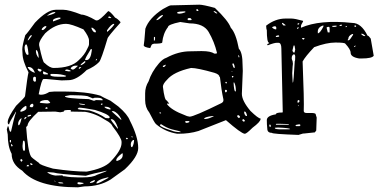

<svg xmlns="http://www.w3.org/2000/svg" viewBox="-20 -552 1618 812"><path d="M215.8 -510.7H248Q271.5 -510.7 324.2 -490.2Q343.8 -490.2 385.7 -465.8H390.6Q401.4 -465.8 437.5 -504.9Q445.3 -504.9 466.8 -477.5Q476.6 -473.6 489.3 -459V-456.1Q434.6 -395.5 434.6 -388.7Q408.2 -299.8 399.4 -290Q380.9 -270.5 346.7 -255.9Q303.7 -212.9 269.5 -212.9L240.2 -211.9L176.8 -217.8H164.1Q156.2 -217.8 143.6 -153.3L151.4 -151.4H154.3Q169.9 -151.4 188.5 -163.1L210.9 -165H250Q343.8 -165 404.3 -147.5Q413.1 -141.6 447.3 -126L480.5 -101.6Q519.5 -68.4 529.3 -42Q564.5 26.4 564.5 74.2Q564.5 110.4 507.8 164.1L448.2 207Q401.4 236.3 336.9 236.3L309.6 240.2Q135.7 240.2 74.2 169.9Q29.3 142.6 29.3 98.6Q12.7 67.4 12.7 16.6L8.8 -4.9L12.7 -17.6H15.6Q20.5 4.9 23.4 4.9H26.4Q40 -56.6 47.9 -77.1V-79.1H46.9Q18.6 -33.2 18.6 -26.4H16.6Q12.7 -26.4 12.7 -37.1Q13.7 -56.6 47.9 -104.5Q85.9 -140.6 85.9 -145.5Q95.7 -226.6 100.6 -246.1Q75.2 -294.9 75.2 -326.2L74.2 -342.8Q74.2 -359.4 86.9 -403.3Q97.7 -414.1 127.9 -456.1Q179.7 -510.7 215.8 -510.7ZM179.7 -486.3V-485.4Q213.9 -494.1 213.9 -500V-501H210.9Q197.3 -501 179.7 -486.3ZM440.4 -482.4 437.5 -479.5V-478.5Q439.5 -475.6 444.3 -475.6H450.2V-477.5L443.4 -482.4ZM204.1 -465.8V-461.9H206.1L235.4 -472.7V-477.5H226.6Q204.1 -472.7 204.1 -465.8ZM145.5 -365.2V-360.4Q161.1 -286.1 168 -286.1Q190.4 -264.6 207 -264.6Q281.2 -264.6 313.5 -297.9Q337.9 -320.3 348.6 -344.7Q356.4 -358.4 356.4 -365.2V-380.9Q356.4 -396.5 333 -427.7Q280.3 -451.2 259.8 -451.2Q213.9 -451.2 170.9 -411.1Q145.5 -379.9 145.5 -365.2ZM432.6 -423.8V-418H434.6Q455.1 -435.5 462.9 -448.2V-451.2H461.9Q451.2 -451.2 432.6 -423.8ZM156.2 -425.8 160.2 -424.8Q166 -424.8 175.8 -437.5V-441.4H169.9Q156.2 -433.6 156.2 -425.8ZM371.1 -434.6H366.2V-433.6Q373 -415 382.8 -415Q385.7 -415 385.7 -418Q385.7 -424.8 371.1 -434.6ZM96.7 -381.8H99.6Q102.5 -383.8 115.2 -401.4L112.3 -403.3Q106.4 -403.3 96.7 -381.8ZM84 -352.5Q84 -331.1 93.8 -320.3H97.7Q100.6 -320.3 100.6 -323.2Q96.7 -364.3 90.8 -364.3Q85.9 -364.3 84 -352.5ZM339.8 -298.8V-297.9H345.7Q363.3 -297.9 368.2 -337.9V-342.8L367.2 -344.7H364.3Q339.8 -305.7 339.8 -298.8ZM133.8 -340.8 131.8 -337.9Q131.8 -321.3 142.6 -307.6H143.6V-311.5Q141.6 -336.9 133.8 -340.8ZM390.6 -302.7H387.7L384.8 -297.9V-296.9H387.7Q388.7 -296.9 390.6 -302.7ZM320.3 -276.4H323.2Q335 -281.2 341.8 -290L338.9 -293.9Q322.3 -282.2 320.3 -276.4ZM279.3 -264.6V-261.7L285.2 -257.8H289.1Q293.9 -257.8 308.6 -272.5V-274.4H299.8Q288.1 -274.4 279.3 -264.6ZM101.6 -268.6H97.7V-265.6Q107.4 -250 127 -244.1V-246.1Q118.2 -268.6 101.6 -268.6ZM317.4 -268.6 313.5 -264.6V-260.7H315.4L323.2 -267.6V-268.6ZM141.6 -261.7 138.7 -258.8Q142.6 -249 151.4 -249L156.2 -254.9Q156.2 -258.8 141.6 -261.7ZM258.8 -257.8 254.9 -253.9Q254.9 -252 271.5 -250L279.3 -251Q279.3 -254.9 266.6 -257.8ZM163.1 -250 162.1 -249V-241.2L166 -237.3H182.6V-241.2Q166 -250 163.1 -250ZM196.3 -239.3 192.4 -236.3Q192.4 -227.5 224.6 -227.5H252.9Q258.8 -227.5 259.8 -231.4Q239.3 -239.3 206.1 -239.3ZM125 -227.5 120.1 -223.6V-215.8Q120.1 -208 127.9 -206.1L131.8 -209V-224.6L127.9 -227.5ZM276.4 -149.4 254.9 -145.5V-144.5Q254.9 -135.7 355.5 -132.8L376 -126H377.9Q380.9 -126 385.7 -128.9L414.1 -127.9V-130.9Q409.2 -138.7 391.6 -138.7H381.8Q377 -138.7 373 -135.7L349.6 -145.5Q329.1 -149.4 286.1 -149.4ZM202.1 -145.5H198.2ZM148.4 -118.2Q148.4 -116.2 179.7 -114.3Q192.4 -115.2 192.4 -118.2Q187.5 -126 180.7 -128.9H169.9Q148.4 -126 148.4 -118.2ZM315.4 -114.3H314.5V-113.3Q314.5 -109.4 337.9 -108.4L338.9 -109.4V-111.3ZM409.2 -114.3 406.2 -110.4 409.2 -108.4 413.1 -109.4V-114.3ZM105.5 -101.6 110.4 -98.6H117.2L121.1 -103.5V-109.4L118.2 -113.3Q108.4 -113.3 105.5 -101.6ZM65.4 -83V-82L68.4 -79.1Q91.8 -85 91.8 -94.7V-101.6L89.8 -104.5Q77.1 -99.6 65.4 -83ZM422.9 -100.6H421.9Q421.9 -93.8 444.3 -88.9L448.2 -89.8V-91.8Q441.4 -100.6 426.8 -100.6H423.8ZM175.8 -98.6 170.9 -94.7 173.8 -91.8H180.7V-96.7L177.7 -98.6ZM313.5 -96.7 308.6 -91.8Q308.6 -87.9 357.4 -85Q397.5 -73.2 426.8 -52.7L440.4 -51.8L444.3 -55.7V-56.6Q437.5 -70.3 381.8 -86.9Q330.1 -96.7 313.5 -96.7ZM250 -83V-80.1L234.4 -77.1L213.9 -80.1L141.6 -79.1Q96.7 -38.1 96.7 -21.5L90.8 -14.6V-12.7Q97.7 85 110.4 108.4Q111.3 113.3 145.5 137.7Q145.5 144.5 204.1 161.1Q290 173.8 346.7 173.8Q419.9 160.2 446.3 132.8Q494.1 84 494.1 52.7V47.9Q494.1 31.2 456.1 -17.6Q451.2 -31.2 426.8 -43.9Q383.8 -72.3 339.8 -79.1L279.3 -80.1V-85.9V-86.9H267.6Q253.9 -86.9 250 -83ZM460 -82H453.1V-80.1L491.2 -45.9H493.2V-47.9Q479.5 -75.2 460 -82ZM96.7 -61.5V-58.6H99.6L111.3 -62.5V-66.4H109.4Q96.7 -65.4 96.7 -61.5ZM83 -51.8V-47.9H85.9L91.8 -54.7V-57.6Q85.9 -57.6 83 -51.8ZM56.6 -27.3 57.6 -22.5H59.6Q64.5 -22.5 71.3 -51.8H69.3Q56.6 -42 56.6 -27.3ZM452.1 -47.9H448.2Q448.2 -43 476.6 -8.8V-7.8H478.5V-11.7Q465.8 -47.9 452.1 -47.9ZM540 24.4H536.1V26.4L539.1 30.3L540 28.3ZM517.6 31.2H512.7V33.2L515.6 37.1H517.6L521.5 33.2ZM23.4 40 21.5 41V47.9L25.4 50.8H26.4V40ZM533.2 58.6V60.5Q533.2 69.3 537.1 70.3H539.1Q546.9 56.6 546.9 41L545.9 40H543Q533.2 46.9 533.2 58.6ZM79.1 43 77.1 45.9 75.2 65.4Q76.2 85.9 81.1 85.9H83Q85.9 84 85.9 79.1V66.4Q85.9 43 81.1 43ZM28.3 57.6H26.4V60.5Q27.3 67.4 30.3 67.4L33.2 65.4V62.5ZM471.7 125V127L474.6 128.9Q499 122.1 499 103.5V96.7H496.1Q471.7 115.2 471.7 125ZM69.3 120.1 65.4 125Q68.4 131.8 71.3 131.8L75.2 127Q75.2 123 69.3 120.1ZM109.4 138.7H107.4V141.6L111.3 145.5H117.2V142.6Q116.2 138.7 109.4 138.7ZM95.7 145.5 92.8 149.4V151.4H101.6V145.5ZM342.8 191.4Q222.7 183.6 207 177.7L180.7 175.8V177.7Q193.4 187.5 213.9 190.4L243.2 189.5L250 194.3L251 193.4H252.9Q279.3 198.2 308.6 198.2H330.1Q373 198.2 389.6 187.5Q430.7 172.9 430.7 170.9V169.9Q370.1 182.6 342.8 191.4ZM387.7 223.6H390.6Q398.4 223.6 438.5 200.2V198.2H434.6Q387.7 209 387.7 223.6ZM360.4 219.7V221.7H364.3Q381.8 218.8 381.8 210H377.9Q364.3 214.8 360.4 219.7ZM215.8 215.8 210.9 211.9 210 212.9V213.9L213.9 215.8ZM230.5 218.8H226.6V219.7Q227.5 223.6 237.3 223.6H248Q248 218.8 230.5 218.8ZM309.6 218.8 307.6 221.7V223.6Q308.6 227.5 314.5 227.5H320.3L333 224.6V221.7L315.4 218.8Z M702.1 -529.3 823.2 -532.2Q838.9 -532.2 888.7 -518.6Q945.3 -464.8 956.1 -434.6Q977.5 -412.1 990.2 -345.7Q1005.9 -330.1 1005.9 -276.4L1006.8 -252L1002.9 -155.3Q1002.9 -126 1039.1 -83Q1072.3 -50.8 1082 -50.8V-48.8Q1082 -37.1 1047.9 -11.7Q1022.5 13.7 1015.6 13.7H1014.6Q999 11.7 935.5 -43.9Q820.3 1 819.3 2Q781.2 13.7 734.4 13.7H729.5Q676.8 4.9 639.6 -27.3Q632.8 -33.2 611.3 -76.2Q593.8 -97.7 593.8 -128.9V-157.2Q593.8 -184.6 608.4 -208Q621.1 -248 652.3 -284.2Q668 -302.7 683.6 -307.6Q734.4 -335 784.2 -335L828.1 -335.9H834Q871.1 -335.9 886.7 -325.2H892.6Q897.5 -325.2 897.5 -329.1Q886.7 -375 862.3 -417Q840.8 -453.1 782.2 -453.1L742.2 -459Q690.4 -448.2 690.4 -437.5Q669.9 -411.1 666 -372.1Q664.1 -367.2 630.9 -367.2L625 -365.2Q621.1 -365.2 615.2 -348.6Q587.9 -352.5 587.9 -360.4Q589.8 -366.2 594.7 -430.7Q610.4 -475.6 668.9 -513.7Q696.3 -529.3 702.1 -529.3ZM811.5 -512.7 809.6 -509.8 812.5 -505.9H818.4L819.3 -507.8L816.4 -512.7ZM885.7 -504.9H883.8V-502.9Q891.6 -495.1 897.5 -495.1H898.4V-497.1Q890.6 -504.9 885.7 -504.9ZM729.5 -500V-497.1Q730.5 -494.1 739.3 -494.1Q748 -494.1 763.7 -500V-503.9H759.8Q738.3 -503.9 729.5 -500ZM641.6 -468.8V-466.8H642.6Q651.4 -466.8 668.9 -485.4V-488.3H668Q658.2 -488.3 641.6 -468.8ZM777.3 -475.6 772.5 -471.7 775.4 -466.8H788.1L791 -469.7L785.2 -475.6ZM633.8 -396.5 630.9 -394.5V-379.9H631.8Q635.7 -380.9 635.7 -386.7V-394.5ZM988.3 -318.4H987.3V-316.4Q989.3 -308.6 991.2 -308.6L992.2 -313.5Q990.2 -318.4 988.3 -318.4ZM965.8 -284.2 962.9 -282.2V-279.3Q966.8 -264.6 970.7 -264.6H972.7Q972.7 -277.3 966.8 -284.2ZM679.7 -278.3 668.9 -273.4V-268.6H670.9Q677.7 -268.6 680.7 -276.4V-278.3ZM668.9 -185.5Q675.8 -127 685.5 -127L695.3 -114.3V-113.3L686.5 -114.3V-111.3Q705.1 -85.9 762.7 -64.5Q769.5 -60.5 782.2 -58.6Q799.8 -58.6 917 -116.2Q924.8 -121.1 924.8 -127V-131.8Q916 -171.9 910.2 -225.6L908.2 -226.6Q908.2 -237.3 886.7 -244.1Q814.5 -264.6 788.1 -264.6Q713.9 -248 686.5 -214.8Q668.9 -197.3 668.9 -185.5ZM962.9 -249 960 -251V-248H962.9ZM966.8 -230.5H960.9V-226.6L963.9 -223.6L966.8 -226.6ZM935.5 -206.1 932.6 -203.1 935.5 -199.2 939.5 -200.2V-203.1L936.5 -206.1ZM970.7 -203.1H967.8V-202.1Q969.7 -165 975.6 -165L977.5 -167V-168.9Q977.5 -189.5 970.7 -203.1ZM932.6 -171.9 931.6 -170.9V-165L934.6 -161.1H935.5L939.5 -165V-170.9L936.5 -171.9ZM1015.6 -80.1H1012.7V-74.2Q1016.6 -61.5 1021.5 -61.5H1024.4V-64.5Q1020.5 -80.1 1015.6 -80.1ZM656.2 -77.1 654.3 -75.2V-74.2L656.2 -72.3H661.1V-74.2L658.2 -77.1ZM985.4 -64.5 982.4 -61.5Q985.4 -54.7 990.2 -52.7H991.2L995.1 -56.6V-58.6L990.2 -64.5ZM843.8 -50.8V-48.8H847.7Q861.3 -48.8 883.8 -60.5V-61.5H879.9Q846.7 -57.6 843.8 -50.8ZM1006.8 -47.9 1004.9 -43.9V-42L1008.8 -38.1H1012.7L1015.6 -40V-42L1010.7 -47.9ZM765.6 -40 762.7 -37.1Q764.6 -32.2 770.5 -32.2Q781.2 -34.2 781.2 -37.1V-38.1L778.3 -40ZM659.2 -26.4 656.2 -22.5Q660.2 -13.7 705.1 0Q719.7 6.8 744.1 6.8V5.9Q744.1 2.9 707 -4.9Q685.5 -10.7 662.1 -26.4Z M1469.7 -455.1Q1507.8 -455.1 1534.2 -401.4Q1539.1 -401.4 1547.9 -388.7L1560.5 -316.4Q1553.7 -304.7 1508.8 -304.7H1499Q1462.9 -310.5 1462.9 -329.1Q1462.9 -342.8 1440.4 -367.2Q1437.5 -372.1 1398.4 -372.1Q1361.3 -372.1 1308.6 -352.5Q1271.5 -313.5 1259.8 -292Q1266.6 -125 1264.6 -83Q1264.6 -74.2 1276.4 -74.2H1299.8Q1315.4 -73.2 1315.4 -68.4V-67.4L1319.3 -54.7L1317.4 0L1311.5 7.8L1265.6 12.7H1261.7L1242.2 18.6Q1129.9 14.6 1129.9 9.8Q1110.4 9.8 1110.4 -7.8Q1108.4 -25.4 1108.4 -43.9Q1108.4 -62.5 1146.5 -68.4Q1146.5 -76.2 1172.9 -76.2L1175.8 -77.1V-79.1L1169.9 -346.7Q1169.9 -371.1 1157.2 -371.1H1151.4Q1139.6 -371.1 1112.3 -360.4L1110.4 -362.3V-364.3Q1110.4 -366.2 1118.2 -369.1V-371.1Q1108.4 -371.1 1108.4 -425.8Q1106.4 -425.8 1105.5 -443.4Q1144.5 -473.6 1187.5 -473.6H1211.9Q1226.6 -473.6 1261.7 -463.9V-460.9Q1252.9 -447.3 1252.9 -441.4V-434.6Q1332 -469.7 1469.7 -455.1ZM1213.9 -307.6V-302.7Q1218.8 -293 1218.8 -282.2Q1217.8 -278.3 1215.8 -242.2L1217.8 -203.1H1218.8Q1221.7 -203.1 1226.6 -293.9Q1228.5 -293.9 1228.5 -313.5Q1227.5 -322.3 1223.6 -322.3H1221.7Q1213.9 -317.4 1213.9 -307.6ZM1155.3 -12.7 1142.6 -11.7V-9.8Q1142.6 -4.9 1170.9 -4.9H1200.2L1207 -5.9Q1207 -10.7 1155.3 -12.7ZM1324.2 -413.1V-411.1Q1333 -411.1 1347.7 -439.5V-444.3H1346.7Q1321.3 -436.5 1324.2 -413.1ZM1450.2 -381.8H1455.1Q1460 -382.8 1473.6 -405.3V-406.2Q1473.6 -408.2 1469.7 -408.2Q1453.1 -400.4 1453.1 -387.7Q1452.1 -387.7 1450.2 -381.8ZM1225.6 -359.4H1221.7L1216.8 -338.9Q1216.8 -334 1222.7 -329.1H1223.6Q1226.6 -329.1 1228.5 -342.8ZM1361.3 -434.6 1366.2 -415H1374V-435.5L1371.1 -438.5H1368.2Q1361.3 -437.5 1361.3 -434.6ZM1148.4 -28.3 1146.5 -26.4 1147.5 -24.4H1201.2V-27.3L1168 -28.3ZM1130.9 -435.5Q1138.7 -427.7 1147.5 -427.7L1148.4 -429.7V-436.5L1144.5 -441.4Q1130.9 -439.5 1130.9 -435.5ZM1229.5 -21.5 1232.4 -18.6H1247.1L1251 -22.5Q1251 -24.4 1246.1 -26.4Q1229.5 -24.4 1229.5 -21.5ZM1510.7 -409.2H1507.8V-407.2Q1515.6 -399.4 1521.5 -399.4H1524.4V-401.4Q1516.6 -409.2 1510.7 -409.2ZM1175.8 -455.1H1172.9V-451.2L1178.7 -444.3H1187.5V-446.3ZM1146.5 -397.5V-395.5H1149.4Q1160.2 -395.5 1161.1 -399.4L1159.2 -402.3H1157.2Q1148.4 -402.3 1146.5 -397.5ZM1396.5 -443.4 1384.8 -442.4V-441.4L1386.7 -438.5H1396.5Q1403.3 -438.5 1404.3 -442.4L1402.3 -443.4ZM1242.2 -128.9 1238.3 -126V-118.2H1242.2L1246.1 -121.1V-127L1244.1 -128.9ZM1125 -22.5 1121.1 -26.4 1119.1 -22.5V-18.6L1121.1 -15.6H1125ZM1261.7 -391.6 1257.8 -390.6V-387.7L1261.7 -384.8H1264.6L1267.6 -387.7V-390.6ZM1416 -444.3V-442.4H1422.9L1426.8 -445.3L1423.8 -448.2Q1416 -446.3 1416 -444.3ZM1480.5 -444.3 1478.5 -442.4V-441.4L1480.5 -438.5H1484.4L1486.3 -441.4V-442.4L1484.4 -444.3ZM1243.2 -454.1 1238.3 -452.1V-448.2H1243.2L1246.1 -452.1ZM1240.2 -436.5 1236.3 -433.6V-431.6L1238.3 -429.7L1243.2 -433.6V-436.5ZM1477.5 -355.5V-353.5H1479.5L1483.4 -356.4V-359.4H1482.4Q1477.5 -356.4 1477.5 -355.5ZM1444.3 -441.4 1440.4 -438.5V-437.5H1445.3L1447.3 -439.5V-441.4ZM1242.2 -107.4H1240.2V-103.5H1242.2Z"/></svg>

Font: Love Ya Like A Sister
Style: Regular
Weight: 400
Designer: Kimberly Geswein
Foundry: Kimberly Geswein
Version: Version 1.002 2007